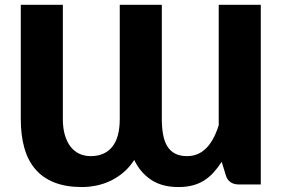

<svg xmlns="http://www.w3.org/2000/svg" viewBox="-20 -748 1144 776"><path d="M736.5 -117Q757 -117 775.5 -124Q794 -131 810.2 -146Q826.5 -161 840 -184.8Q853.5 -208.5 864 -242V-728.5H1034V-2.5H945Q925 -2.5 911.8 -11.8Q898.5 -21 893 -38.5L876 -94Q860.5 -70 843.2 -51Q826 -32 805.2 -18.8Q784.5 -5.5 758.8 1.2Q733 8 701 8Q634.5 8 590.5 -21.5Q546.5 -51 522.5 -101.5Q503.5 -72 479 -51.2Q454.5 -30.5 426.8 -17.2Q399 -4 369.2 2Q339.5 8 311 8Q246.5 8 199.8 -10.5Q153 -29 122.8 -64.2Q92.5 -99.5 78.2 -150.8Q64 -202 64 -267.5V-728.5H234V-267.5Q234 -229.5 242.5 -201.2Q251 -173 266 -154.2Q281 -135.5 301.5 -126.2Q322 -117 346.5 -117Q403 -117 433.5 -154.5Q464 -192 464 -267.5V-728.5H634V-267.5Q634 -233 639 -205Q644 -177 655.8 -157.5Q667.5 -138 687.2 -127.5Q707 -117 736.5 -117Z"/></svg>

Font: Lato Black
Style: Regular
Weight: 900
Designer: Lukasz Dziedzic
Foundry: tyPoland Lukasz Dziedzic
Version: Version 2.007; 2014-02-27